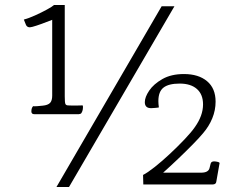

<svg xmlns="http://www.w3.org/2000/svg" viewBox="-20 -815 940 765"><path d="M75 -737Q94 -742 119.5 -753.5Q145 -765 167 -777Q189 -789 195 -795H238V-431Q238 -407 240.5 -401Q243 -395 252 -395Q271 -394 285.5 -394.5Q300 -395 306 -395Q308 -395 309 -395Q311 -394 310.5 -385.5Q310 -377 308 -372Q305 -363 300.5 -361.5Q296 -360 294 -360H117Q105 -360 105 -371Q105 -385 112 -392Q112 -392 112 -392Q112 -392 112 -392Q113 -391 128.5 -392Q144 -393 150 -394Q171 -396 179.5 -405Q188 -414 188 -434V-736Q168 -728 146 -720Q124 -712 109 -708Q89 -702 83 -717ZM624 -790H675L255 -70H205ZM551 -80 550 -118Q568 -127 597 -150Q626 -173 657.5 -202.5Q689 -232 716 -260.5Q743 -289 756 -308Q789 -354 789 -399Q789 -439 764.5 -460.5Q740 -482 696 -482Q652 -482 631.5 -466Q611 -450 611 -412Q611 -407 611.5 -400.5Q612 -394 613 -387Q610 -386 597.5 -385Q585 -384 582 -384Q557 -384 557 -408Q557 -428 574.5 -454Q592 -480 627 -500Q662 -520 713 -520Q771 -520 805 -491.5Q839 -463 839 -410Q839 -376 826 -344Q813 -312 789 -284Q775 -267 748 -239.5Q721 -212 689.5 -182Q658 -152 630 -127H781Q811 -127 815 -146L819 -162Q821 -172 833 -172Q838 -172 845.5 -170.5Q853 -169 855 -166L842 -92Q841 -80 827 -80Z"/></svg>

Font: Gowun Batang
Style: Regular
Weight: 400
Designer: Yanghee Ryu
Foundry: Yanghee Ryu
Version: Version 2.000